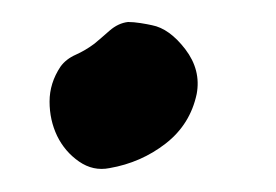

<svg xmlns="http://www.w3.org/2000/svg" viewBox="-20 -424 247 172"><path d="M116.2 -401.4Q131.8 -398.4 146 -379.9Q160.2 -361.3 156.2 -339.8Q150.4 -312.5 128.4 -295.4Q106.4 -278.3 78.1 -273.4Q63.5 -270.5 50.8 -279.3Q38.1 -288.1 31.2 -302.2Q24.4 -316.4 24.4 -333Q24.4 -349.6 34.2 -364.3Q39.1 -371.1 47.9 -375Q56.6 -378.9 64.5 -384.8Q70.3 -389.6 78.1 -396.5Q85.9 -403.3 94.7 -404.3Q99.6 -404.3 106 -403.3Q112.3 -402.3 116.2 -401.4Z"/></svg>

Font: Trade Winds
Style: Regular
Weight: 400
Designer: Squid
Foundry: Font Diner, Inc DBA Sideshow
Version: Version 1.000